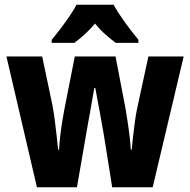

<svg xmlns="http://www.w3.org/2000/svg" viewBox="-20 -786 798 806"><path d="M416 -219Q413 -235 408.5 -261.5Q404 -288 398.5 -317.5Q393 -347 388 -373.5Q383 -400 380 -417H376Q373 -399 368 -371.5Q363 -344 358 -314.5Q353 -285 348 -259.5Q343 -234 341 -219L303 0H135L7 -549H157L200 -345Q205 -319 209.5 -285.5Q214 -252 217.5 -218.5Q221 -185 224 -158H228Q229 -181 232.5 -212Q236 -243 241 -274.5Q246 -306 251 -331L294 -549H465L507 -330Q511 -305 516 -273Q521 -241 524.5 -210Q528 -179 529 -158H533Q535 -181 538.5 -212.5Q542 -244 546.5 -277Q551 -310 557 -337L603 -549H751L621 0H451ZM457 -766Q475 -733 503.5 -693.5Q532 -654 561 -619V-606H466Q447 -620 423.5 -640.5Q400 -661 379 -687Q356 -660 333 -639.5Q310 -619 292 -606H197V-619Q213 -638 233.5 -665Q254 -692 272.5 -719Q291 -746 301 -766Z"/></svg>

Font: Noto Sans Kannada Condensed ExtraBold
Style: Regular
Weight: 800
Width: 3
Designer: Jelle Bosma - Monotype Design Team
Foundry: Monotype Imaging Inc.
Version: Version 2.005; ttfautohint (v1.8.4.7-5d5b)